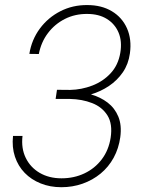

<svg xmlns="http://www.w3.org/2000/svg" viewBox="-20 -741 574 770"><path d="M208.5 -380.9 261.2 -380.4Q307.1 -381.3 350.3 -397.9Q393.6 -414.6 423.8 -447.3Q454.1 -480 462.4 -528.8Q470.2 -575.2 455.6 -610.1Q440.9 -645 408.7 -665Q376.5 -685.1 329.6 -685.1Q280.8 -685.5 240.2 -665Q199.7 -644.5 172.4 -608.4Q145 -572.3 135.7 -524.4L97.7 -524.9Q106.9 -582 139.9 -626.5Q172.9 -670.9 222.2 -696Q271.5 -721.2 330.1 -720.7Q387.2 -720.7 428.5 -696Q469.7 -671.4 489.3 -627.4Q508.8 -583.5 501 -526.9Q495.1 -483.9 472.7 -451.2Q450.2 -418.5 417 -396.2Q383.8 -374 344.5 -362.3Q305.2 -350.6 265.1 -350.1H204.1ZM203.1 -344.2 207.5 -374H263.7Q306.2 -373.5 344.5 -362.5Q382.8 -351.6 411.6 -329.6Q440.4 -307.6 454.6 -273.2Q468.8 -238.8 462.4 -190.9Q456.1 -145.5 435.8 -108.4Q415.5 -71.3 383.5 -44.9Q351.6 -18.6 311.3 -4.4Q271 9.8 226.1 9.8Q180.7 9.8 143.1 -5.4Q105.5 -20.5 79.1 -47.6Q52.7 -74.7 40 -112.5Q27.3 -150.4 32.2 -195.8H70.3Q64.5 -146 83.3 -107.7Q102.1 -69.3 139.4 -47.6Q176.8 -25.9 226.6 -25.9Q276.9 -25.9 318.6 -45.7Q360.4 -65.4 388.2 -102.1Q416 -138.7 423.8 -189Q432.1 -244.1 410.9 -278.1Q389.6 -312 349.4 -327.6Q309.1 -343.3 260.3 -344.2Z"/></svg>

Font: Roboto ExtraLight
Style: Italic
Weight: 250
Designer: Christian Robertson
Foundry: Google
Version: Version 3.009; 2024